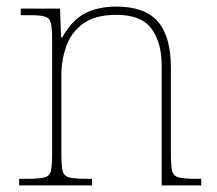

<svg xmlns="http://www.w3.org/2000/svg" viewBox="-20 -562 657 582"><path d="M38 0V-20H61Q98 -20 114 -24Q130 -28 134 -43.5Q138 -59 138 -94V-442Q138 -477 134 -492.5Q130 -508 115.5 -512Q101 -516 71 -516H43V-536H162L165 -449H169Q199 -502 238.5 -522Q278 -542 333 -542Q419 -542 458.5 -496.5Q498 -451 498 -357V-94Q498 -59 502 -43.5Q506 -28 522.5 -24Q539 -20 575 -20H590V0H470V-365Q470 -432 439.5 -474.5Q409 -517 333 -517Q268 -517 231.5 -490Q195 -463 180.5 -421Q166 -379 166 -334V-94Q166 -59 170 -43.5Q174 -28 190.5 -24Q207 -20 243 -20H259V0Z"/></svg>

Font: Noto Serif Tamil Thin
Style: Regular
Weight: 100
Designer: Indian Type Foundry, Tom Grace, and the Monotype Design Team
Foundry: Monotype Imaging Inc.
Version: Version 2.004; ttfautohint (v1.8.4.7-5d5b)